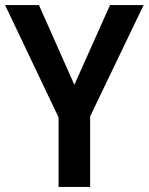

<svg xmlns="http://www.w3.org/2000/svg" viewBox="-20 -734 584 754"><path d="M272 -401 133 -714H0L210 -273V0H334V-277L544 -714H412Z"/></svg>

Font: Noto Sans Armenian SemiCondensed SemiBold
Style: Regular
Weight: 600
Width: 4
Designer: Monotype Design Team
Foundry: Monotype Imaging Inc.
Version: Version 2.008